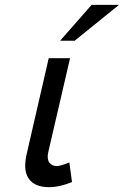

<svg xmlns="http://www.w3.org/2000/svg" viewBox="-20 -764 511 792"><path d="M358 -744H471L288 -596H228ZM179 -136Q173 -109 183 -94Q194 -79 214 -79Q230 -79 266 -94L277 -13Q226 8 182 8Q122 8 98 -28Q74 -63 91 -133L181 -524H269Z"/></svg>

Font: Miedinger
Style: Italic
Weight: 400
Italic angle: -13°
Version: Version 001.000